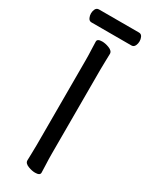

<svg xmlns="http://www.w3.org/2000/svg" viewBox="-221 -892 746 948"><g transform="rotate(30 152.0 -418.0)"><path d="M266 -772H38Q25 -772 19 -786Q14 -797 14 -809.5Q14 -822 19 -833Q25 -846 39 -846H267Q280 -846 286 -833Q291 -822 291 -809.5Q291 -797 286 -786Q280 -772 266 -772ZM107 -113V-595Q107 -626 105.5 -655Q104 -684 104 -701Q104 -717 132 -717Q150 -717 171 -709Q195 -700 195 -683Q195 -671 194 -645.5Q193 -620 193 -594V-112Q193 -81 194.5 -52Q196 -23 196 -6Q196 10 168 10Q150 10 129 2Q105 -7 105 -24Q105 -36 106 -61.5Q107 -87 107 -113Z"/></g></svg>

Font: Moon Stars Kai HW
Style: Bold
Weight: 700
Designer: GuiWonder
Version: Version 1.101